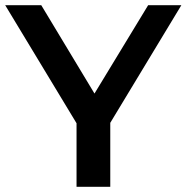

<svg xmlns="http://www.w3.org/2000/svg" viewBox="-29 -720 719 740"><path d="M266 0V-277L295 -197L-9 -700H130L374 -295H296L542 -700H670L366 -197L396 -277V0Z"/></svg>

Font: MOST Montserrat SemiBold
Style: Regular
Weight: 600
Designer: Julieta Ulanovsky
Foundry: Julieta Ulanovsky
Version: Version 8.000;March 11, 2024;FontCreator 15.0.0.2926 64-bit